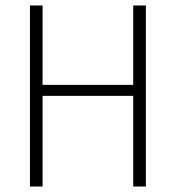

<svg xmlns="http://www.w3.org/2000/svg" viewBox="-20 -679 639 699"><path d="M89 0V-659H135V-370H465V-659H511V0H465V-330H135V0Z"/></svg>

Font: Source Code Pro Light
Style: Regular
Weight: 300
Monospace: yes
Designer: Paul D. Hunt, Teo Tuominen
Foundry: Adobe Systems Incorporated
Version: Version 2.030;PS 1.0;hotconv 16.6.51;makeotf.lib2.5.65220